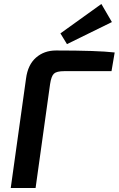

<svg xmlns="http://www.w3.org/2000/svg" viewBox="-20 -946 597 966"><path d="M543 -835 317 -724 284 -778 490 -926ZM34 0 111 -551Q120 -620 161 -656Q202 -692 262 -692Q470 -692 557 -682L541 -588H303Q265 -588 251.5 -575.5Q238 -563 232 -523L159 0Z"/></svg>

Font: Exo 2.0 Semi Bold
Style: Italic
Weight: 600
Italic angle: -8°
Designer: Natanael Gama
Version: Version 1.001;PS 001.001;hotconv 1.0.70;makeotf.lib2.5.58329